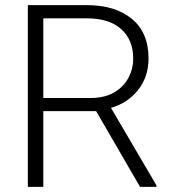

<svg xmlns="http://www.w3.org/2000/svg" viewBox="-20 -731 675 751"><path d="M527.8 0 356 -296.4H149.4V0H88.9V-710.9H319.8Q430.7 -710.9 495.8 -657.2Q561 -603.5 561 -502Q561 -431.2 520.5 -379.6Q480 -328.1 414.1 -309.1L591.8 -6.3V0ZM319.8 -659.2H149.4V-347.7H333.5Q389.2 -347.7 426.3 -369.4Q463.4 -391.1 482.2 -426.3Q501 -461.4 501 -502Q501 -574.7 454.3 -616.9Q407.7 -659.2 319.8 -659.2Z"/></svg>

Font: Vazirmatn RD ExtraLight
Style: Regular
Weight: 200
Designer: Saber Rastikerdar
Foundry: Saber Rastikerdar
Version: Version 32.102